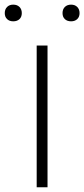

<svg xmlns="http://www.w3.org/2000/svg" viewBox="-54 -786 354 806"><path d="M100 0V-595H145.5V0ZM244.5 -696.5Q228 -696.5 218.2 -705.8Q208.5 -715 208.5 -731Q208.5 -747 218.2 -756.8Q228 -766.5 244.5 -766.5Q260.5 -766.5 270.2 -756.8Q280 -747 280 -731Q280 -715 270.2 -705.8Q260.5 -696.5 244.5 -696.5ZM1.5 -696.5Q-14.5 -696.5 -24.2 -705.8Q-34 -715 -34 -731Q-34 -747 -24.2 -756.8Q-14.5 -766.5 1.5 -766.5Q18 -766.5 27.8 -756.8Q37.5 -747 37.5 -731Q37.5 -715 27.8 -705.8Q18 -696.5 1.5 -696.5Z"/></svg>

Font: Encode Sans SC SemiExpanded ExtraLight
Style: Regular
Weight: 250
Width: 6
Designer: Multiple Designers
Foundry: Impallari Type
Version: Version 3.002